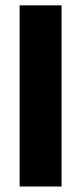

<svg xmlns="http://www.w3.org/2000/svg" viewBox="-20 -680 296 700"><path d="M204.5 0H51.5V-660.5H204.5Z"/></svg>

Font: Anek Devanagari Medium
Style: Bold
Weight: 700
Version: Version 1.003